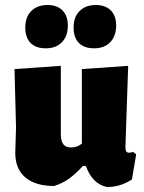

<svg xmlns="http://www.w3.org/2000/svg" viewBox="-20 -737 576 767"><path d="M524 -120 507 -20Q459 11 407 10Q349 -2 323 -74H311Q283 -43 256 -23.5Q229 -4 196 6Q122 6 81.5 -28Q41 -62 41 -126L44 -229L38 -461L223 -474V-203Q223 -173 233 -160.5Q243 -148 264 -148Q277 -148 286.5 -151.5Q296 -155 307 -163V-461L492 -474L481 -148Q481 -137 484.5 -132Q488 -127 495 -127Q502 -127 512 -130ZM251 -635Q251 -593 227.5 -568.5Q204 -544 163 -544Q123 -544 102 -565.5Q81 -587 81 -627Q81 -669 105 -693Q129 -717 170 -717Q208 -717 229.5 -695.5Q251 -674 251 -635ZM444 -635Q444 -593 420.5 -568.5Q397 -544 356 -544Q316 -544 295 -565.5Q274 -587 274 -627Q274 -669 298 -693Q322 -717 363 -717Q401 -717 422.5 -695.5Q444 -674 444 -635Z"/></svg>

Font: Luna Sans Black
Style: Regular
Weight: 900
Designer: Juan Pablo del Peral
Foundry: Huerta Tipografica
Version: Version 2.001; ttfautohint (v1.5)